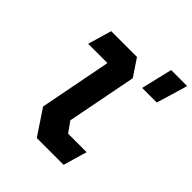

<svg xmlns="http://www.w3.org/2000/svg" viewBox="-229 -1000 1147 1147"><g transform="rotate(45 344.0 -427.0)"><path d="M272 0.5H498.5L542.5 -150H386L339 -216L425 -657.5L353 -765H135L91 -614.5H254L165.5 -159ZM505.5 -656H629L688 -854H552.5Z"/></g></svg>

Font: Monaspace Krypton ExtraBold
Style: Italic
Weight: 800
Italic angle: -11°
Designer: Riley Cran & the Lettermatic Team
Foundry: Lettermatic
Version: Version 1.101 (Monaspace Krypton)